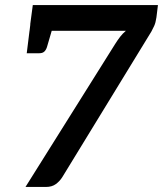

<svg xmlns="http://www.w3.org/2000/svg" viewBox="-20 -741 646 761"><path d="M81 0 436 -566Q446 -582 456 -595Q466 -608 479 -619H124Q114 -619 106.5 -627Q99 -635 100 -646L110 -721H606L600 -672Q597 -651 591 -638Q585 -625 580 -616L227 -39Q217 -23 201.5 -11.5Q186 0 162 0ZM94 -593 102 -659H145L137 -593ZM192 -643 166 -554Q162 -542 155 -536Q148 -530 136 -530H86L97 -619Z"/></svg>

Font: Aleo SemiBold
Style: Italic
Weight: 600
Italic angle: -7°
Designer: Alessio Laiso
Foundry: Alessio Laiso
Version: Version 2.001;gftools[0.9.29]